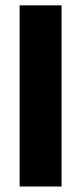

<svg xmlns="http://www.w3.org/2000/svg" viewBox="-20 -680 296 700"><path d="M51.5 0V-660.5H204.5V0Z"/></svg>

Font: Anek Telugu
Style: Bold
Weight: 700
Designer: Omkar Bhoir (Telugu), Yesha Goshar (Latin)
Foundry: Ek Type
Version: Version 1.003